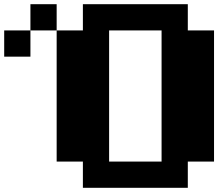

<svg xmlns="http://www.w3.org/2000/svg" viewBox="-20 -1020 1040 915"><path d="M250 -1000V-875H125V-1000ZM1000 -875V-250H875V-125H375V-250H250V-875H375V-1000H875V-875ZM0 -875H125V-750H0ZM750 -875H500V-250H750Z"/></svg>

Font: Press Start 2P
Style: Regular
Weight: 400
Designer: CodeMan38
Foundry: CodeMan38
Version: Version 3.000